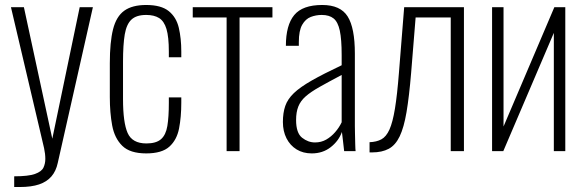

<svg xmlns="http://www.w3.org/2000/svg" viewBox="-20 -607 2346 771"><path d="M37 144V101Q94 101 120.5 91.5Q147 82 154.5 66Q162 50 162 31Q162 11 157 -12Q152 -35 146 -59L24 -578H76L190 -50L300 -578H353L212 47Q205 80 186.5 101.5Q168 123 137 133.5Q106 144 59 144Z M567 9Q502 9 471 -21.5Q440 -52 430.5 -103Q421 -154 421 -217V-353Q421 -438 434 -489.5Q447 -541 479 -564Q511 -587 567 -587Q627 -587 657.5 -562.5Q688 -538 698 -495.5Q708 -453 708 -400V-377H658V-400Q658 -459 648.5 -490.5Q639 -522 619 -534.5Q599 -547 567 -547Q528 -547 508 -528.5Q488 -510 481 -469Q474 -428 474 -359V-209Q474 -115 492.5 -73Q511 -31 568 -31Q607 -31 626.5 -48Q646 -65 652 -101Q658 -137 658 -194V-216H708V-195Q708 -137 699 -91Q690 -45 660 -18Q630 9 567 9Z M890 0V-537H754V-578H1074V-537H942V0Z M1232 9Q1197 9 1171 -7Q1145 -23 1130.5 -51.5Q1116 -80 1116 -117Q1116 -154 1125.5 -181.5Q1135 -209 1160 -233Q1185 -257 1231.5 -283.5Q1278 -310 1352 -345V-386Q1352 -449 1344.5 -484Q1337 -519 1319.5 -533Q1302 -547 1272 -547Q1249 -547 1228 -539Q1207 -531 1193.5 -507.5Q1180 -484 1180 -438V-423H1128Q1128 -506 1161.5 -546.5Q1195 -587 1274 -587Q1347 -587 1376 -541Q1405 -495 1405 -392V-101Q1405 -93 1405.5 -70.5Q1406 -48 1406.5 -27Q1407 -6 1408 0H1362Q1360 -21 1357 -44Q1354 -67 1353 -77Q1340 -41 1308 -16Q1276 9 1232 9ZM1245 -35Q1270 -35 1290 -46.5Q1310 -58 1326 -76.5Q1342 -95 1352 -116V-306Q1299 -278 1263.5 -258Q1228 -238 1207.5 -220Q1187 -202 1178 -179.5Q1169 -157 1169 -125Q1169 -73 1193 -54Q1217 -35 1245 -35Z M1464 5V-36Q1492 -37 1511.5 -47.5Q1531 -58 1544 -87Q1557 -116 1566 -171Q1575 -226 1582 -315L1603 -578H1843V0H1790V-537H1649L1631 -315Q1623 -219 1612.5 -157Q1602 -95 1585 -59.5Q1568 -24 1541 -9.5Q1514 5 1474 5Z M1956 0V-578H2002V-99L2206 -578H2250V0H2204V-475L2001 0Z"/></svg>

Font: Oswald ExtraLight
Style: Regular
Weight: 250
Designer: Vernon Adams
Foundry: Vernon Adams
Version: Version 4.100; ttfautohint (v1.8.1.43-b0c9)